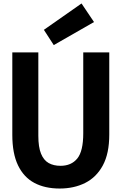

<svg xmlns="http://www.w3.org/2000/svg" viewBox="-20 -1070 701 1107"><path d="M324 17Q239 17 178 -15.5Q117 -48 84 -116.5Q51 -185 51 -292V-768H201V-287Q201 -222 216.5 -184Q232 -146 260.5 -130Q289 -114 329 -114Q391 -114 425.5 -156Q460 -198 460 -302V-768H610V-294Q610 -185 573 -116.5Q536 -48 471.5 -15.5Q407 17 324 17ZM290 -810 233 -898 450 -1050 522 -943Z"/></svg>

Font: Yaldevi ExtraLight
Style: Bold
Weight: 700
Version: Version 1.100